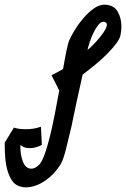

<svg xmlns="http://www.w3.org/2000/svg" viewBox="-60 -764 534 813"><path d="M310.5 -552.7Q320.3 -559.6 335.9 -575.7Q351.6 -591.8 366.2 -610.4Q377 -624 384.8 -637.2Q392.6 -650.4 392.6 -659.2Q392.6 -667 385.7 -669.9Q383.8 -671.9 378.9 -671.9Q367.2 -671.9 356.4 -658.7Q345.7 -645.5 336.4 -626.5Q327.1 -607.4 320.3 -586.9Q313.5 -566.4 310.5 -552.7ZM191.4 -382.8 190.4 -381.8 158.2 -445.3Q173.8 -453.1 188.5 -461.4Q203.1 -469.7 207 -471.7Q214.8 -517.6 221.7 -550.3Q228.5 -583 233.4 -593.8Q241.2 -611.3 256.8 -637.2Q272.5 -663.1 293 -687Q313.5 -710.9 336.4 -727.5Q359.4 -744.1 382.8 -744.1H385.7Q422.9 -742.2 438.5 -714.4Q454.1 -686.5 454.1 -652.3Q454.1 -642.6 453.1 -633.3Q452.1 -624 450.2 -615.2Q447.3 -599.6 432.1 -579.6Q417 -559.6 395 -537.1Q373 -514.6 345.2 -491.7Q317.4 -468.8 290 -448.2Q278.3 -396.5 265.6 -338.4Q252.9 -280.3 242.2 -226.6Q229.5 -172.9 218.8 -130.4Q208 -87.9 197.3 -69.3Q185.5 -49.8 168.9 -31.7Q152.3 -13.7 132.8 0Q113.3 13.7 91.8 21.5Q70.3 29.3 49.8 29.3Q34.2 29.3 18.6 23.4Q1 16.6 -10.3 -1Q-21.5 -18.6 -28.3 -42Q-35.2 -65.4 -37.6 -93.8Q-40 -122.1 -40 -150.4V-160.2L-1 -223.6Q10.7 -219.7 23.4 -218.3Q36.1 -216.8 48.8 -216.8Q84 -216.8 113.3 -227.5L117.2 -150.4Q101.6 -142.6 89.4 -139.6Q77.1 -136.7 67.4 -136.7Q50.8 -136.7 41 -141.1Q31.2 -145.5 26.4 -150.4V-139.6Q26.4 -104.5 38.1 -77.1Q49.8 -49.8 72.3 -49.8Q87.9 -49.8 102.5 -63.5Q114.3 -72.3 126.5 -104Q138.7 -135.7 149.9 -180.2Q161.1 -224.6 171.4 -277.8Q181.6 -331.1 191.4 -382.8Z"/></svg>

Font: Miniver
Style: Regular
Weight: 400
Designer: Dathan Boardman
Foundry: Open Window
Version: Version 1.000